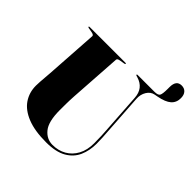

<svg xmlns="http://www.w3.org/2000/svg" viewBox="-219 -1027 1213 1213"><g transform="rotate(45 388.0 -420.0)"><path d="M586.5 -312 568.5 -585.5Q563.5 -665.5 489 -688L479 -691Q473 -693 473 -696Q473 -700 478 -700H629.5Q660.5 -700 668.2 -713.2Q676 -726.5 676 -772V-788.5Q676 -850 723.5 -850Q748 -850 762.2 -834.2Q776.5 -818.5 776.5 -789.5Q776.5 -750 750 -726.8Q723.5 -703.5 665.5 -692.5L644 -688.5Q613.5 -683 595.8 -654Q578 -625 580.5 -588L598.5 -317Q600.5 -290 602 -263.5Q603.5 -237 603.5 -209Q603.5 -148.5 581.8 -98.8Q560 -49 509.2 -19.5Q458.5 10 371.5 10Q268.5 10 202.2 -16.8Q136 -43.5 104.2 -90.5Q72.5 -137.5 72.5 -198Q72.5 -212 74 -234.5Q75.5 -257 77.5 -279.8Q79.5 -302.5 80.5 -318L103.5 -671Q104 -682 80.5 -686L52.5 -691Q44.5 -692.5 44.5 -696Q44.5 -700 50.5 -700H370.5Q376.5 -700 376.5 -696Q376.5 -692.5 368.5 -691L337.5 -686Q315 -682.5 314.5 -671L291.5 -322Q289 -283 288.8 -250.2Q288.5 -217.5 288.5 -195Q288.5 -93 323.8 -50Q359 -7 411.5 -7Q462.5 -7 503 -30Q543.5 -53 567 -96.5Q590.5 -140 590.5 -201Q590.5 -240 589.2 -264.8Q588 -289.5 586.5 -312Z"/></g></svg>

Font: Fraunces 144pt Black
Style: Regular
Weight: 900
Version: Version 1.000;[0bf87f6ff]